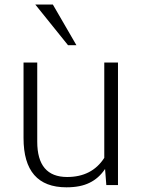

<svg xmlns="http://www.w3.org/2000/svg" viewBox="-20 -798 617 828"><path d="M429.7 -528.3V-117.2Q376.5 -34.7 269.5 -34.7Q140.6 -34.7 140.6 -187V-528.3H81.5V-202.6Q81.5 9.8 266.6 9.8Q327.1 9.8 366.2 -9.8Q405.8 -28.8 433.1 -69.3L438.5 0H488.8V-528.3ZM132.3 -778.3 273.4 -603H309.6L208 -778.3Z"/></svg>

Font: My Font
Style: ExtraLight
Weight: 500
Designer: Vernon Adams
Foundry: newtypography
Version: Version 0.001